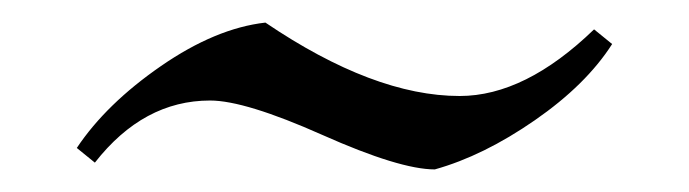

<svg xmlns="http://www.w3.org/2000/svg" viewBox="-20 -343 610 170"><path d="M387 -258Q445 -258 506 -317L522 -304Q499 -268 453.5 -236.5Q408 -205 365 -193Q334 -193 265.5 -223.5Q197 -254 166 -254Q107 -254 64 -199L48 -212Q74 -251 122.5 -284.5Q171 -318 215 -323Q311 -258 387 -258Z"/></svg>

Font: Almendra
Style: Italic
Weight: 400
Italic angle: -12°
Designer: Ana Sanfelippo
Foundry: Ana Sanfelippo
Version: Version 1.004